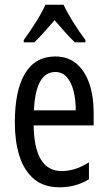

<svg xmlns="http://www.w3.org/2000/svg" viewBox="-20 -786 458 816"><path d="M215 -546Q270 -546 306 -514.5Q342 -483 360 -429.5Q378 -376 378 -309V-253H123Q126 -59 242 -59Q271 -59 299.5 -68Q328 -77 358 -96V-24Q302 10 233 10Q165 10 123 -26.5Q81 -63 62 -125Q43 -187 43 -265Q43 -402 86.5 -474Q130 -546 215 -546ZM215 -480Q174 -480 151 -440Q128 -400 124 -317H302Q302 -361 293 -398Q284 -435 264.5 -457.5Q245 -480 215 -480ZM250 -766Q266 -732 292 -690.5Q318 -649 343 -616V-606H298Q277 -626 256 -650Q235 -674 212 -700Q189 -674 166.5 -648.5Q144 -623 126 -606H81V-616Q108 -653 133.5 -693.5Q159 -734 173 -766Z"/></svg>

Font: Noto Sans Oriya ExtCond
Style: Regular
Weight: 400
Width: 2
Designer: Amélie Bonet and Sol Matas
Foundry: Google LLC
Version: Version 2.006; ttfautohint (v1.8.4.7-5d5b)